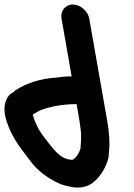

<svg xmlns="http://www.w3.org/2000/svg" viewBox="-27 -820 596 852"><path d="M313 -358C261 -358 210 -350 170 -337L148 -329C142 -326 129 -317 118 -311C124 -291 129 -278 138 -260C147 -239 163 -219 175 -203C203 -169 237 -111 293 -111H295C312 -120 324 -141 330 -160C332 -190 336 -219 329 -258L326 -282ZM296 -800C329 -800 363 -771 369 -738L449 -282C457 -239 462 -180 456 -141L455 -125C452 -104 441 -80 431 -63C409 -27 375 16 311 12C303 12 293 11 283 8C257 3 238 -3 215 -16C177 -36 143 -62 116 -95C74 -151 28 -202 3 -280C-15 -333 -8 -371 14 -398C21 -406 34 -410 41 -419C89 -450 148 -471 225 -476C249 -479 263 -481 291 -481L246 -738C240 -771 263 -800 296 -800Z"/></svg>

Font: Blanket
Style: ReversedObl
Weight: 700
Foundry: Cannot Into Space Fonts
Version: Version 0.9